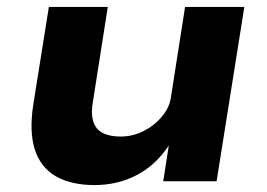

<svg xmlns="http://www.w3.org/2000/svg" viewBox="-20 -523 769 554"><path d="M253 11Q185 11 141 -14.5Q97 -40 80.5 -91.5Q64 -143 76 -221L121 -503H291L248 -229Q242 -196 249 -173Q256 -150 276 -139.5Q296 -129 328 -129Q363 -129 394.5 -145Q426 -161 447.5 -187Q469 -213 473 -241L514 -503H685L605 0H451L467 -103Q429 -46 374 -17.5Q319 11 253 11Z"/></svg>

Font: Nunito Sans 7pt SemiExpanded ExtraBold
Style: Italic
Weight: 800
Width: 6
Italic angle: -9°
Designer: Vernon Adams
Foundry: Vernon Adams
Version: Version 3.101;gftools[0.9.27]